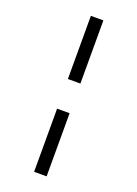

<svg xmlns="http://www.w3.org/2000/svg" viewBox="-153 -779 671 937"><g transform="rotate(20 182.5 -310.0)"><path d="M215 -233V95H150V-233ZM215 -715V-387H150V-715Z"/></g></svg>

Font: Diplomata SC
Style: Regular
Weight: 400
Width: 7
Designer: Eduardo Rodriguez Tunni
Foundry: Eduardo Rodriguez Tunni
Version: Version 1.001